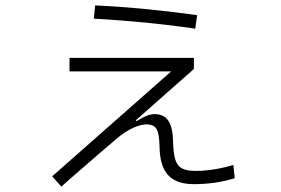

<svg xmlns="http://www.w3.org/2000/svg" viewBox="-20 -644 1040 710"><path d="M702 -538Q526 -564 327 -575L332 -624Q507 -616 709 -588ZM848 15Q777 37 697 37Q632 37 601.5 3.5Q571 -30 570 -102Q569 -150 559 -167Q549 -184 522 -184Q501 -184 473 -171.5Q445 -159 416 -135Q382 -107 243 14L207 46L173 8L613 -380H237V-430H697V-389L482 -199L485 -196Q506 -209 521.5 -215.5Q537 -222 552 -222Q586 -222 602.5 -197.5Q619 -173 620 -120Q621 -76 628.5 -53Q636 -30 653.5 -21Q671 -12 704 -12Q768 -12 843 -34Z"/></svg>

Font: IBM Plex Sans JP Light
Style: Regular
Weight: 300
Designer: Mike Abbink; Paul van der Laan; Pieter van Rosmalen; Wujin Sim; Yejin Wi; Jinhee Kim; Boomi Park; Yona Kim; Kichan Ma
Foundry: Sandoll Inc.
Version: Version 1.002